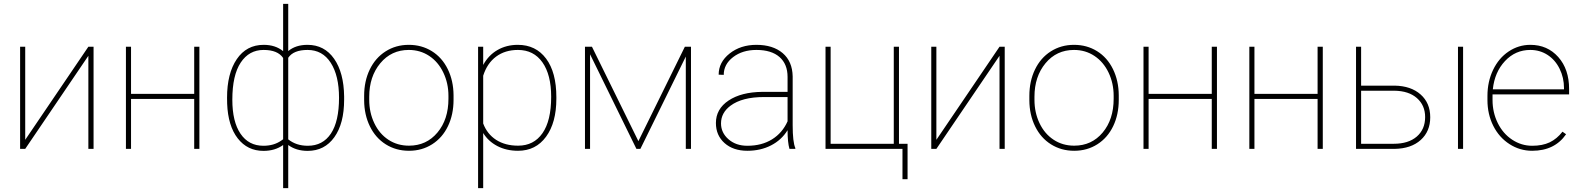

<svg xmlns="http://www.w3.org/2000/svg" viewBox="-20 -770 8174 993"><path d="M437 -528.3H463.9V0H437V-481.4L110.4 0H84V-528.3H110.4V-46.9Z M1011.2 0H984.4V-258.3H657.7V0H631.3V-528.3H657.7V-284.7H984.4V-528.3H1011.2Z M1154.3 -264.6Q1154.3 -390.1 1204.6 -464.1Q1254.9 -538.1 1343.8 -538.1Q1404.3 -538.1 1444.3 -505.4V-750H1470.7V-505.9Q1509.3 -538.1 1570.3 -538.1Q1657.7 -538.1 1708 -466.1Q1758.3 -394 1759.8 -271V-254.4Q1759.8 -131.3 1709.2 -60.5Q1658.7 10.3 1571.3 10.3Q1511.7 10.3 1470.7 -20V203.1H1444.3V-20Q1402.3 10.3 1342.8 10.3Q1259.8 10.3 1209.5 -54.4Q1159.2 -119.1 1154.8 -233.9ZM1181.6 -254.4Q1181.6 -140.6 1223.9 -78.4Q1266.1 -16.1 1342.3 -16.1Q1396 -16.1 1434.1 -42.5L1444.3 -49.8V-470.2Q1416.5 -511.7 1343.3 -511.7Q1268.1 -511.7 1224.9 -446.3Q1181.6 -380.9 1181.6 -254.4ZM1733.4 -264.6Q1733.4 -378.4 1690.7 -445.1Q1647.9 -511.7 1570.8 -511.7Q1497.6 -511.7 1470.7 -471.2V-49.3Q1512.2 -16.1 1571.8 -16.1Q1649.4 -16.1 1691.4 -79.1Q1733.4 -142.1 1733.4 -264.6Z M1863.3 -274.4Q1863.3 -350.1 1892.3 -410.4Q1921.4 -470.7 1974.4 -504.4Q2027.3 -538.1 2094.2 -538.1Q2160.6 -538.1 2213.4 -505.4Q2266.1 -472.7 2295.7 -412.6Q2325.2 -352.5 2325.7 -277.3V-253.9Q2325.7 -177.7 2296.9 -117.7Q2268.1 -57.6 2215.1 -23.9Q2162.1 9.8 2095.2 9.8Q2028.3 9.8 1975.3 -23.4Q1922.4 -56.6 1893.1 -116.5Q1863.8 -176.3 1863.3 -251ZM1889.6 -253.9Q1889.6 -188 1915.8 -133.1Q1941.9 -78.1 1988.5 -47.4Q2035.2 -16.6 2095.2 -16.6Q2185.5 -16.6 2242.4 -84.5Q2299.3 -152.3 2299.3 -259.3V-274.4Q2299.3 -339.4 2272.9 -394.5Q2246.6 -449.7 2200 -480.7Q2153.3 -511.7 2094.2 -511.7Q2003.9 -511.7 1946.8 -442.9Q1889.6 -374 1889.6 -269.5Z M2857.4 -259.3Q2857.4 -135.7 2804.2 -63Q2751 9.8 2659.2 9.8Q2599.1 9.8 2552.2 -14.6Q2505.4 -39.1 2479 -82V203.1H2452.6V-528.3H2479V-434.1Q2506.3 -484.4 2552.7 -511.2Q2599.1 -538.1 2658.2 -538.1Q2751 -538.1 2804.2 -467Q2857.4 -396 2857.4 -267.6ZM2830.6 -269.5Q2830.6 -383.3 2785.4 -447.5Q2740.2 -511.7 2658.7 -511.7Q2592.3 -511.7 2545.9 -477.3Q2499.5 -442.9 2479 -378.4V-131.3Q2499.5 -76.7 2546.1 -46.6Q2592.8 -16.6 2659.7 -16.6Q2740.7 -16.6 2785.6 -81.1Q2830.6 -145.5 2830.6 -269.5Z M3281.7 -40 3522 -528.3H3553.7V0H3526.9V-477.5L3292 0H3271.5L3031.7 -489.3V0H3005.4V-528.3H3041.5Z M4063 0Q4053.2 -33.7 4053.2 -96.7Q4022 -45.9 3967.8 -18.1Q3913.6 9.8 3845.2 9.8Q3772 9.8 3727.3 -30Q3682.6 -69.8 3682.6 -133.8Q3682.6 -206.5 3748.3 -250.2Q3814 -293.9 3922.9 -294.9H4053.2V-372.1Q4053.2 -438.5 4011.5 -475.1Q3969.7 -511.7 3892.1 -511.7Q3819.8 -511.7 3771.5 -474.6Q3723.1 -437.5 3723.1 -382.8L3696.8 -383.8Q3696.8 -448.2 3753.4 -493.2Q3810.1 -538.1 3892.1 -538.1Q3977.5 -538.1 4027.8 -495.4Q4078.1 -452.6 4079.6 -375V-122.6Q4079.6 -35.6 4093.3 -4.4V0ZM3845.2 -16.1Q3919.4 -16.1 3972.9 -49.3Q4026.4 -82.5 4053.2 -142.6V-268.1H3931.2Q3817.9 -268.1 3757.8 -223.1Q3709 -186.5 3709 -131.8Q3709 -83.5 3747.6 -49.8Q3786.1 -16.1 3845.2 -16.1Z M4249.5 -528.3H4275.9V-26.4H4602.5V-528.3H4629.4V-26.4H4673.8V156.7H4647.5V0H4249.5Z M5149.4 -528.3H5176.3V0H5149.4V-481.4L4822.8 0H4796.4V-528.3H4822.8V-46.9Z M5303.7 -274.4Q5303.7 -350.1 5332.8 -410.4Q5361.8 -470.7 5414.8 -504.4Q5467.8 -538.1 5534.7 -538.1Q5601.1 -538.1 5653.8 -505.4Q5706.5 -472.7 5736.1 -412.6Q5765.6 -352.5 5766.1 -277.3V-253.9Q5766.1 -177.7 5737.3 -117.7Q5708.5 -57.6 5655.5 -23.9Q5602.5 9.8 5535.6 9.8Q5468.8 9.8 5415.8 -23.4Q5362.8 -56.6 5333.5 -116.5Q5304.2 -176.3 5303.7 -251ZM5330.1 -253.9Q5330.1 -188 5356.2 -133.1Q5382.3 -78.1 5429 -47.4Q5475.6 -16.6 5535.6 -16.6Q5626 -16.6 5682.9 -84.5Q5739.7 -152.3 5739.7 -259.3V-274.4Q5739.7 -339.4 5713.4 -394.5Q5687 -449.7 5640.4 -480.7Q5593.8 -511.7 5534.7 -511.7Q5444.3 -511.7 5387.2 -442.9Q5330.1 -374 5330.1 -269.5Z M6273.9 0H6247.1V-258.3H5920.4V0H5894V-528.3H5920.4V-284.7H6247.1V-528.3H6273.9Z M6821.3 0H6794.4V-258.3H6467.8V0H6441.4V-528.3H6467.8V-284.7H6794.4V-528.3H6821.3Z M7019.5 -327.1H7192.9Q7277.3 -325.7 7327.1 -281.5Q7377 -237.3 7377 -163.6Q7377 -90.3 7327.6 -45.9Q7278.3 -1.5 7192.9 0H6993.2V-528.3H7019.5ZM7019.5 -300.8V-26.4H7188Q7264.2 -26.4 7307.4 -63.7Q7350.6 -101.1 7350.6 -164.6Q7350.6 -225.1 7308.3 -262.5Q7266.1 -299.8 7191.9 -300.8ZM7546.9 0H7520.5V-528.3H7546.9Z M7904.3 9.8Q7840.3 9.8 7786.9 -24.7Q7733.4 -59.1 7703.1 -119.1Q7672.9 -179.2 7672.9 -252.4V-274.4Q7672.9 -347.7 7702.1 -408.7Q7731.4 -469.7 7782.7 -503.9Q7834 -538.1 7894.5 -538.1Q7982.9 -538.1 8039.1 -475.1Q8095.2 -412.1 8095.2 -309.6V-281.7H7699.2V-252.9Q7699.2 -188.5 7726.3 -133.5Q7753.4 -78.6 7801 -47.4Q7848.6 -16.1 7904.3 -16.1Q7957.5 -16.1 7994.9 -33.9Q8032.2 -51.8 8061 -88.9L8079.6 -75.7Q8020.5 9.8 7904.3 9.8ZM7894.5 -511.7Q7817.4 -511.7 7763.7 -454.3Q7710 -397 7700.7 -308.1H8068.8V-314.5Q8068.8 -368.2 8046.1 -414.3Q8023.4 -460.4 7983.6 -486.1Q7943.8 -511.7 7894.5 -511.7Z"/></svg>

Font: Roboto Thin
Style: Regular
Weight: 250
Designer: Google
Version: Version 2.134; 2016